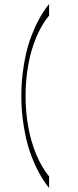

<svg xmlns="http://www.w3.org/2000/svg" viewBox="-20 -760 390 954"><path d="M224 174Q197 141 175.5 101.5Q154 62 137 17.5Q120 -27 109 -75.5Q98 -124 92 -176Q86 -228 86 -283Q86 -338 92 -390.5Q98 -443 109 -491.5Q120 -540 137 -584Q154 -628 175.5 -667.5Q197 -707 224 -740V-683Q186 -637 159.5 -573Q133 -509 120 -435Q107 -361 107 -283Q107 -206 120 -132Q133 -58 159.5 6Q186 70 224 117Z"/></svg>

Font: Ojuju ExtraLight
Style: Regular
Weight: 200
Designer: Chisaokwu Joboson, Mirko Velimirovic
Foundry: Udi Foundry
Version: Version 1.000